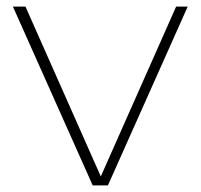

<svg xmlns="http://www.w3.org/2000/svg" viewBox="-20 -560 606 580"><path d="M512 -540H547L306 0H260L19 -540H57L284.5 -27Z"/></svg>

Font: Encode Sans Expanded Thin
Style: Regular
Weight: 250
Width: 7
Designer: Multiple Designers
Foundry: Impallari Type
Version: Version 2.000